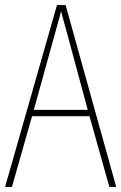

<svg xmlns="http://www.w3.org/2000/svg" viewBox="-20 -828 477 755"><path d="M410 -93 332 -371H106L27 -93H0L204 -808H238L437 -93ZM243 -700Q237 -722 231.5 -741.5Q226 -761 220 -784Q215 -762 209 -742.5Q203 -723 197 -699L113 -396H325Z"/></svg>

Font: Noto Sans Kannada UI Condensed Thin
Style: Regular
Weight: 100
Width: 3
Designer: Jelle Bosma - Monotype Design Team
Foundry: Monotype Imaging Inc.
Version: Version 2.005; ttfautohint (v1.8.4.7-5d5b)